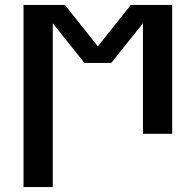

<svg xmlns="http://www.w3.org/2000/svg" viewBox="-20 -540 790 775"><path d="M75 215V-520H242L375 -353L508 -520H675V0H557V-446L429 -286H321L193 -446V215Z"/></svg>

Font: Iosevka Book
Style: Bold
Weight: 700
Designer: Belleve Invis
Foundry: Belleve Invis
Version: Version 28.0.7; ttfautohint (v1.8.3)